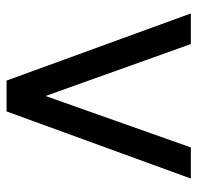

<svg xmlns="http://www.w3.org/2000/svg" viewBox="-28 -574 602 586"><g transform="rotate(90 273.0 -281.0)"><path d="M525 -562.5 320 0H226L21 -562.5H114.5L273 -119L430 -562.5Z"/></g></svg>

Font: Russisch Sans Medium
Style: Regular
Weight: 500
Width: 4
Designer: Michael Sharanda (font) & Cristiano Sobral (main changes)
Foundry: Michael Sharanda
Version: Version 2.00;September 8, 2020;FontCreator 13.0.0.2681 64-bi